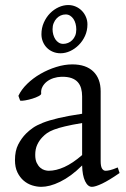

<svg xmlns="http://www.w3.org/2000/svg" viewBox="-20 -723 499 758"><path d="M171.9 -48.8Q201.2 -48.8 234.1 -63.7Q267.1 -78.6 304.2 -110.8V-237.3Q263.2 -230.5 236.6 -224.1Q210 -217.8 192.9 -211.2Q175.8 -204.6 165.5 -197.3Q155.3 -189.9 147.5 -181.6Q134.8 -168.5 127 -151.6Q119.1 -134.8 119.1 -111.8Q119.1 -92.3 125 -80.1Q130.9 -67.9 139.2 -60.8Q147.5 -53.7 156.5 -51.3Q165.5 -48.8 171.9 -48.8ZM452.1 -40Q410.6 -11.2 383.5 1.7Q356.4 14.6 342.8 14.6Q326.7 14.6 315.9 -7.8Q305.2 -30.3 304.2 -69.8Q282.2 -47.9 260.3 -31.7Q238.3 -15.6 217.3 -5.4Q196.3 4.9 177.5 9.8Q158.7 14.6 143.1 14.6Q125.5 14.6 106.9 8.8Q88.4 2.9 73.5 -9.8Q58.6 -22.5 48.8 -42.5Q39.1 -62.5 39.1 -90.8Q39.1 -127.9 52 -152.8Q64.9 -177.7 83 -195.8Q94.7 -207.5 109.6 -218Q124.5 -228.5 149.2 -238.3Q173.8 -248 210.9 -256.8Q248 -265.6 304.2 -273.9V-342.8Q304.2 -359.4 300.3 -373.8Q296.4 -388.2 287.1 -398.7Q277.8 -409.2 262 -414.8Q246.1 -420.4 222.2 -419.9Q206.5 -419.4 191.4 -414.6Q176.3 -409.7 165 -400.9Q153.8 -392.1 147.5 -380.1Q141.1 -368.2 142.6 -353.5Q143.1 -349.1 132.6 -343.5Q122.1 -337.9 107.7 -333.5Q93.3 -329.1 79.3 -326.7Q65.4 -324.2 59.6 -325.7L52.7 -344.7Q64 -369.1 86.9 -391.6Q109.9 -414.1 139.4 -431.2Q168.9 -448.2 201.9 -458.5Q234.9 -468.8 265.6 -468.8Q319.3 -468.8 348.4 -440.7Q377.4 -412.6 377.4 -362.3V-86.9Q377.4 -66.4 382.8 -57.6Q388.2 -48.8 397 -48.8Q403.8 -48.8 414.6 -51.3Q425.3 -53.7 444.8 -62ZM281.2 -606.9Q281.2 -618.7 278.3 -629.4Q275.4 -640.1 270 -648.2Q264.6 -656.2 256.8 -661.1Q249 -666 239.3 -666Q229 -666 219.7 -661.9Q210.4 -657.7 203.4 -650.1Q196.3 -642.6 191.9 -631.8Q187.5 -621.1 187.5 -607.9Q187.5 -596.7 190.4 -586.2Q193.4 -575.7 198.7 -567.6Q204.1 -559.6 211.9 -554.7Q219.7 -549.8 229.5 -549.8Q239.3 -549.8 248.5 -553.5Q257.8 -557.1 265.1 -564.5Q272.5 -571.8 276.9 -582.3Q281.2 -592.8 281.2 -606.9ZM325.2 -627Q325.2 -602.1 315.7 -581.3Q306.2 -560.5 290.8 -545.2Q275.4 -529.8 256.6 -521.2Q237.8 -512.7 219.2 -512.7Q202.6 -512.7 188.7 -518.6Q174.8 -524.4 164.8 -534.7Q154.8 -544.9 149.2 -558.6Q143.6 -572.3 143.6 -587.9Q143.6 -612.8 153.1 -634Q162.6 -655.3 177.7 -670.7Q192.9 -686 211.7 -694.6Q230.5 -703.1 249.5 -703.1Q265.1 -703.1 279.1 -697Q293 -690.9 303.2 -680.4Q313.5 -669.9 319.3 -656Q325.2 -642.1 325.2 -627Z"/></svg>

Font: Gentium Plus Phon
Style: Regular
Weight: 400
Designer: J. Victor Gaultney, Annie Olsen, Iska Routamaa, Becca Hirsbrunner
Foundry: SIL International
Version: Version 5.000